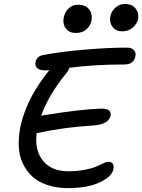

<svg xmlns="http://www.w3.org/2000/svg" viewBox="-20 -923 725 979"><path d="M602.1 -763.2Q571.3 -763.2 554 -785.9Q536.6 -808.6 543 -840.8Q548.3 -866.7 569.3 -884.8Q590.3 -902.8 617.2 -902.8Q653.3 -902.8 671.4 -879.6Q689.5 -856.4 684.1 -825.2Q679.7 -803.2 657.7 -783.2Q635.7 -763.2 602.1 -763.2ZM366.2 -754.9Q333 -754.9 315.7 -777.8Q298.3 -800.8 305.2 -835Q311 -862.3 330.6 -880.6Q350.1 -898.9 376 -898.9Q417 -898.9 434.6 -875.2Q452.1 -851.6 446.8 -817.9Q440.4 -790.5 420.2 -772.7Q399.9 -754.9 366.2 -754.9ZM172.9 -245.1Q170.9 -244.1 167 -244.1Q155.8 -156.7 199.2 -103.3Q242.7 -49.8 327.1 -49.8Q374.5 -49.8 413.3 -57.4Q452.1 -64.9 471.4 -74Q490.7 -83 507.3 -90.6Q523.9 -98.1 532.2 -98.1Q548.8 -98.1 555.4 -87.6Q562 -77.1 558.1 -60.1Q550.8 -22.5 488.8 6.8Q426.8 36.1 327.1 36.1Q268.6 36.1 221.7 20.5Q174.8 4.9 144.8 -22.9Q114.7 -50.8 96.4 -89.4Q78.1 -127.9 75.9 -174.1Q73.7 -220.2 83 -272Q110.8 -405.3 205.1 -530.8Q220.7 -552.2 231.9 -564.9Q228.5 -564.9 221.4 -564.5Q214.4 -564 210.9 -564Q182.6 -564 169.9 -575.7Q157.2 -587.4 161.1 -606Q162.6 -618.2 172.1 -628.4Q181.6 -638.7 198.2 -642.1Q293.9 -660.2 414.8 -670.2Q535.6 -680.2 627 -680.2Q650.9 -680.2 662.4 -668Q673.8 -655.8 670.9 -637.2Q662.1 -594.2 615.2 -594.2Q457.5 -594.2 333 -577.1Q331.5 -566.9 320.8 -553.2Q228 -440.4 189.9 -333Q194.3 -333 200.2 -335Q396.5 -366.7 496.1 -369.1Q525.4 -369.1 536.1 -359.9Q546.9 -350.6 543.9 -333Q534.2 -288.6 455.1 -283.2Q304.7 -273.9 172.9 -245.1Z"/></svg>

Font: Shantell Sans Bouncy
Style: Italic
Weight: 400
Italic angle: -11.31°
Designer: Stephen Nixon, Anya Danilova, Shantell Martin
Foundry: Arrow Type
Version: Version 1.006;[9816181b4]